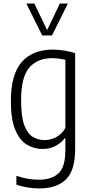

<svg xmlns="http://www.w3.org/2000/svg" viewBox="-20 -828 510 1078"><path d="M199 230Q168.5 230 134 224.5Q99.5 219 72 208.5V159Q105.5 170.5 136.5 175.8Q167.5 181 196.5 181Q271 181 309 144.8Q347 108.5 347 15.5V-51.5H343Q325.5 -27.5 293.8 -9.5Q262 8.5 218.5 8.5Q171.5 8.5 131 -15.8Q90.5 -40 65.8 -98.5Q41 -157 41 -260Q41 -410.5 102.2 -480Q163.5 -549.5 276.5 -549.5Q308 -549.5 343 -543.8Q378 -538 402 -529.5V9Q402 129 350.2 179.5Q298.5 230 199 230ZM231.5 -41.5Q265.5 -41.5 297.2 -59Q329 -76.5 347 -110V-492.5Q333 -495.5 312.8 -498.5Q292.5 -501.5 274 -501.5Q190 -501.5 144.2 -448.2Q98.5 -395 98.5 -265.5Q98.5 -174 116.2 -125.8Q134 -77.5 164 -59.5Q194 -41.5 231.5 -41.5ZM217 -629 128 -808H173L244.5 -659L316 -808H361L272 -629Z"/></svg>

Font: Encode Sans Condensed Light
Style: Regular
Weight: 300
Width: 3
Designer: Multiple Designers
Foundry: Impallari Type
Version: Version 3.000; ttfautohint (v1.8.3) -l 8 -r 50 -G 200 -x 14 